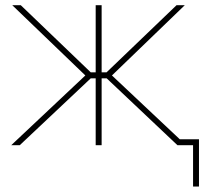

<svg xmlns="http://www.w3.org/2000/svg" viewBox="-20 -549 772 726"><path d="M22.5 0 302.7 -263.7 26.4 -529.3H58.6L323.2 -275.4H341.8V-529.3H364.3V-275.4H382.8L647.5 -529.3H678.7L403.3 -263.7L683.6 0H650.9L383.3 -252.9H364.3V0H341.8V-252.9H323.2L54.7 0ZM710 156.2V0H657.2V-22.5H732.4V156.2Z"/></svg>

Font: Inter 24pt Thin
Style: Regular
Weight: 250
Designer: Rasmus Andersson
Foundry: rsms
Version: Version 4.001;git-66647c0bb